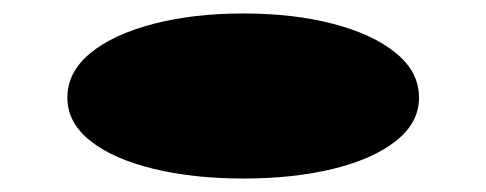

<svg xmlns="http://www.w3.org/2000/svg" viewBox="-20 -419 722 285"><path d="M341 -399Q416 -399 475 -383.5Q534 -368 568 -340Q602 -312 602 -274Q602 -237 568 -210Q534 -183 475 -168.5Q416 -154 341 -154Q267 -154 207.5 -168.5Q148 -183 114 -210Q80 -237 80 -274Q80 -312 114 -340Q148 -368 207.5 -383.5Q267 -399 341 -399Z"/></svg>

Font: Kalnia Expanded
Style: Bold
Weight: 700
Width: 7
Designer: Frida Medrano
Foundry: Frida Medrano
Version: Version 1.105